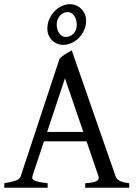

<svg xmlns="http://www.w3.org/2000/svg" viewBox="-20 -879 635 899"><path d="M370.1 -261.2 284.2 -512.2 200.7 -261.2ZM186 -217.3 131.8 -54.2Q127 -39.1 145 -32.2Q163.1 -25.4 203.1 -21V0H0V-21Q33.2 -26.9 52.7 -33.2Q72.3 -39.6 77.1 -54.2L258.8 -604Q270 -616.2 286.6 -626.2Q303.2 -636.2 315.9 -643.1L521 -54.2Q523.4 -47.4 527.8 -42Q532.2 -36.6 539.6 -32.7Q546.9 -28.8 558.1 -25.9Q569.3 -22.9 585 -21V0H378.9V-21Q417 -23.4 431.6 -30.8Q446.3 -38.1 440.9 -54.2L385.3 -217.3ZM339.4 -763.2Q339.4 -774.9 336.4 -785.6Q333.5 -796.4 328.1 -804.4Q322.8 -812.5 314.9 -817.4Q307.1 -822.3 297.4 -822.3Q287.1 -822.3 277.8 -818.1Q268.6 -814 261.5 -806.4Q254.4 -798.8 250 -788.1Q245.6 -777.3 245.6 -764.2Q245.6 -752.9 248.5 -742.4Q251.5 -731.9 256.8 -723.9Q262.2 -715.8 270 -710.9Q277.8 -706.1 287.6 -706.1Q297.4 -706.1 306.6 -709.7Q315.9 -713.4 323.2 -720.7Q330.6 -728 335 -738.5Q339.4 -749 339.4 -763.2ZM383.3 -783.2Q383.3 -758.3 373.8 -737.5Q364.3 -716.8 348.9 -701.4Q333.5 -686 314.7 -677.5Q295.9 -668.9 277.3 -668.9Q260.7 -668.9 246.8 -674.8Q232.9 -680.7 222.9 -690.9Q212.9 -701.2 207.3 -714.8Q201.7 -728.5 201.7 -744.1Q201.7 -769 211.2 -790.3Q220.7 -811.5 235.8 -826.9Q251 -842.3 269.8 -850.8Q288.6 -859.4 307.6 -859.4Q323.2 -859.4 337.2 -853.3Q351.1 -847.2 361.3 -836.7Q371.6 -826.2 377.4 -812.3Q383.3 -798.3 383.3 -783.2Z"/></svg>

Font: Gentium Plus APac
Style: Regular
Weight: 400
Designer: J. Victor Gaultney, Annie Olsen, Iska Routamaa, Becca Hirsbrunner
Foundry: SIL International
Version: Version 5.000